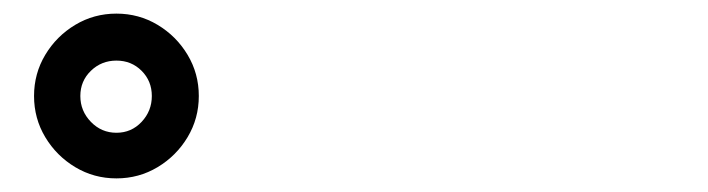

<svg xmlns="http://www.w3.org/2000/svg" viewBox="-20 -849 1040 282"><path d="M30 -708Q30 -741 46.5 -768.5Q63 -796 90.5 -812.5Q118 -829 151 -829Q184 -829 211.5 -812.5Q239 -796 255.5 -768.5Q272 -741 272 -708Q272 -675 255.5 -647.5Q239 -620 211.5 -603.5Q184 -587 151 -587Q118 -587 90.5 -603.5Q63 -620 46.5 -647.5Q30 -675 30 -708ZM98 -708Q98 -686 113.5 -670Q129 -654 151 -654Q173 -654 188 -670Q203 -686 203 -708Q203 -730 188 -745Q173 -760 151 -760Q129 -760 113.5 -745Q98 -730 98 -708Z"/></svg>

Font: Chiron GoRound TC H
Style: Regular
Weight: 900
Designer: Ryoko NISHIZUKA 西塚涼子 (kana, bopomofo & ideographs); Paul D. Hunt (Latin, Greek & Cyrillic); Sandoll Communications 산돌커뮤니
Foundry: Adobe
Version: Version 1.000;hotconv 1.1.1;makeotfexe 2.6.0